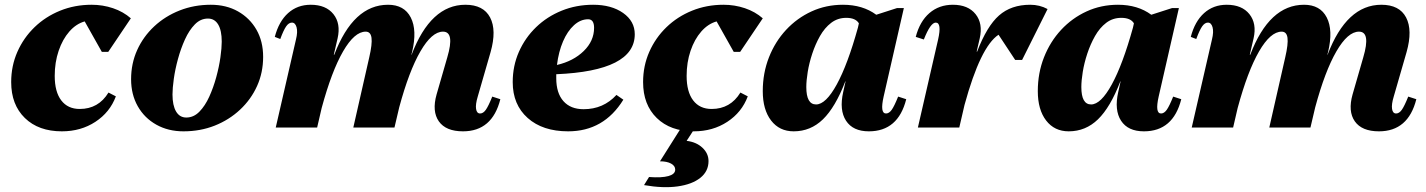

<svg xmlns="http://www.w3.org/2000/svg" viewBox="-20 -536 5993 807"><path d="M240 16Q142 16 84.5 -40Q27 -96 27 -191Q27 -259 53 -318Q79 -377 125 -421.5Q171 -466 232.5 -491Q294 -516 365 -516Q412 -516 455 -501.5Q498 -487 530 -459L435 -318H408L336 -446Q300 -436 271.5 -403.5Q243 -371 226.5 -322.5Q210 -274 210 -217Q210 -150 237.5 -114Q265 -78 315 -78Q394 -78 436 -147L467 -131Q442 -64 381 -24Q320 16 240 16Z M751 16Q687 16 637 -12Q587 -40 559 -89.5Q531 -139 531 -203Q531 -269 556.5 -325.5Q582 -382 628 -425Q674 -468 735 -492Q796 -516 866 -516Q931 -516 980.5 -488Q1030 -460 1058 -411Q1086 -362 1086 -297Q1086 -231 1060.5 -174.5Q1035 -118 989 -75Q943 -32 882.5 -8Q822 16 751 16ZM763 -42Q794 -42 818 -66.5Q842 -91 859.5 -129.5Q877 -168 889 -212Q901 -256 906.5 -295.5Q912 -335 912 -361Q912 -408 897 -433Q882 -458 854 -458Q823 -458 799 -433.5Q775 -409 757.5 -370.5Q740 -332 728 -288Q716 -244 710.5 -204.5Q705 -165 705 -139Q705 -93 720 -67.5Q735 -42 763 -42Z M1139 0 1224 -370Q1232 -402 1226.5 -421.5Q1221 -441 1207 -441Q1194 -441 1183 -425.5Q1172 -410 1158 -372L1135 -381Q1152 -446 1191 -481Q1230 -516 1286 -516Q1350 -516 1381.5 -476.5Q1413 -437 1399 -375L1383 -306H1385Q1465 -516 1611 -516Q1679 -516 1706.5 -462.5Q1734 -409 1712 -317L1709 -306H1710Q1790 -516 1936 -516Q2012 -516 2040 -462.5Q2068 -409 2042 -317L1988 -130Q1978 -97 1981 -78Q1984 -59 1998 -59Q2011 -59 2022 -74.5Q2033 -90 2049 -130L2083 -119Q2049 16 1926 16Q1854 16 1824.5 -26Q1795 -68 1815 -139L1860 -295Q1892 -403 1842 -403Q1795 -403 1747 -320Q1699 -237 1658 -85L1638 0H1465L1532 -295Q1545 -351 1541.5 -377Q1538 -403 1517 -403Q1470 -403 1422 -320Q1374 -237 1332 -82L1313 0Z M2368 16Q2261 16 2198 -40Q2135 -96 2135 -191Q2135 -259 2161 -318Q2187 -377 2233 -421.5Q2279 -466 2340.5 -491Q2402 -516 2473 -516Q2550 -516 2599 -481.5Q2648 -447 2648 -392Q2648 -238 2318 -224Q2318 -216 2318 -207Q2318 -145 2348 -111Q2378 -77 2433 -77Q2516 -77 2571 -137L2600 -117Q2518 16 2368 16ZM2452 -455Q2420 -455 2392.5 -430Q2365 -405 2346.5 -362Q2328 -319 2321 -263Q2390 -279 2433.5 -321.5Q2477 -364 2477 -419Q2477 -455 2452 -455Z M2896 16Q2798 16 2740.5 -40Q2683 -96 2683 -191Q2683 -259 2709 -318Q2735 -377 2781 -421.5Q2827 -466 2888.5 -491Q2950 -516 3021 -516Q3068 -516 3111 -501.5Q3154 -487 3186 -459L3091 -318H3064L2992 -446Q2956 -436 2927.5 -403.5Q2899 -371 2882.5 -322.5Q2866 -274 2866 -217Q2866 -150 2893.5 -114Q2921 -78 2971 -78Q3050 -78 3092 -147L3123 -131Q3098 -64 3037 -24Q2976 16 2896 16ZM2687 242 2708 208Q2761 212 2789.5 204Q2818 196 2818 177Q2818 161 2800.5 151.5Q2783 142 2754 142L2848 -7H2907L2866 56Q2907 61 2932.5 85Q2958 109 2958 141Q2958 184 2923.5 211.5Q2889 239 2828 247.5Q2767 256 2687 242Z M3316 16Q3256 16 3221 -29.5Q3186 -75 3186 -153Q3186 -229 3212 -295Q3238 -361 3284 -410.5Q3330 -460 3391 -488Q3452 -516 3523 -516Q3606 -516 3663 -474L3750 -502H3779L3694 -130Q3678 -59 3704 -59Q3717 -59 3728 -74.5Q3739 -90 3755 -130L3789 -119Q3755 16 3632 16Q3565 16 3536 -28.5Q3507 -73 3524 -149L3534 -194H3533Q3491 -85 3439 -34.5Q3387 16 3316 16ZM3369 -170Q3369 -97 3410 -97Q3451 -97 3497 -181Q3543 -265 3586 -420L3590 -438Q3576 -461 3537 -461Q3501 -461 3473.5 -440Q3446 -419 3426.5 -384.5Q3407 -350 3394 -310.5Q3381 -271 3375 -234Q3369 -197 3369 -170Z M3838 0 3923 -370Q3939 -441 3913 -441Q3891 -441 3863 -370L3829 -381Q3846 -446 3886.5 -481Q3927 -516 3985 -516Q4049 -516 4080.5 -476.5Q4112 -437 4098 -375L4085 -319H4087Q4128 -426 4179 -471Q4230 -516 4310 -516Q4350 -516 4383 -498L4276 -284H4247L4177 -390Q4101 -340 4034 -95L4012 0Z M4472 16Q4412 16 4377 -29.5Q4342 -75 4342 -153Q4342 -229 4368 -295Q4394 -361 4440 -410.5Q4486 -460 4547 -488Q4608 -516 4679 -516Q4762 -516 4819 -474L4906 -502H4935L4850 -130Q4834 -59 4860 -59Q4873 -59 4884 -74.5Q4895 -90 4911 -130L4945 -119Q4911 16 4788 16Q4721 16 4692 -28.5Q4663 -73 4680 -149L4690 -194H4689Q4647 -85 4595 -34.5Q4543 16 4472 16ZM4525 -170Q4525 -97 4566 -97Q4607 -97 4653 -181Q4699 -265 4742 -420L4746 -438Q4732 -461 4693 -461Q4657 -461 4629.5 -440Q4602 -419 4582.5 -384.5Q4563 -350 4550 -310.5Q4537 -271 4531 -234Q4525 -197 4525 -170Z M4989 0 5074 -370Q5082 -402 5076.5 -421.5Q5071 -441 5057 -441Q5044 -441 5033 -425.5Q5022 -410 5008 -372L4985 -381Q5002 -446 5041 -481Q5080 -516 5136 -516Q5200 -516 5231.5 -476.5Q5263 -437 5249 -375L5233 -306H5235Q5315 -516 5461 -516Q5529 -516 5556.5 -462.5Q5584 -409 5562 -317L5559 -306H5560Q5640 -516 5786 -516Q5862 -516 5890 -462.5Q5918 -409 5892 -317L5838 -130Q5828 -97 5831 -78Q5834 -59 5848 -59Q5861 -59 5872 -74.5Q5883 -90 5899 -130L5933 -119Q5899 16 5776 16Q5704 16 5674.5 -26Q5645 -68 5665 -139L5710 -295Q5742 -403 5692 -403Q5645 -403 5597 -320Q5549 -237 5508 -85L5488 0H5315L5382 -295Q5395 -351 5391.5 -377Q5388 -403 5367 -403Q5320 -403 5272 -320Q5224 -237 5182 -82L5163 0Z"/></svg>

Font: Platypi ExtraBold
Style: Italic
Weight: 800
Italic angle: -13°
Designer: David Sargent
Foundry: Bolt Cutter Type
Version: Version 1.200; ttfautohint (v1.8.4.7-5d5b)